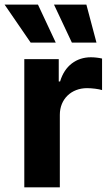

<svg xmlns="http://www.w3.org/2000/svg" viewBox="-43 -797 472 817"><path d="M60.4 0H211.6V-308.6C211.6 -375.7 260.7 -421.9 327.4 -421.9C348.4 -421.9 377.1 -418.3 391.3 -413.7V-547.9C377.8 -551.1 359 -553.3 343.8 -553.3C282.7 -553.3 232.6 -517.8 212.7 -450.3H207V-545.5H60.4ZM-23.4 -777.3 87.4 -615.8H194.2L118.6 -777.3ZM186.8 -777.3 262.8 -615.8H367.5L324.6 -777.3Z"/></svg>

Font: Magic Ui Pro
Style: Bold
Weight: 700
Designer: Stefan Endress, Andreas Faust
Version: Version 1.000;FEAKit 1.0